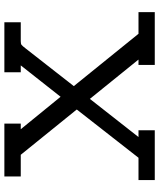

<svg xmlns="http://www.w3.org/2000/svg" viewBox="56 -791 735 887"><g transform="rotate(-90 423.5 -347.5)"><path d="M35.2 0V-75.2H138.2L360.8 -359.9V-360.8L151.9 -619.1H51.8V-694.8H295.9V-619.1H270L419.9 -435.1L564.9 -619.1H533.2V-694.8H764.2V-619.1H676.8Q664.6 -619.1 659.7 -615.5Q654.8 -611.8 642.1 -595.2L469.2 -374L710.9 -75.2H811V0H566.9V-75.2H591.8L410.2 -299.8L233.9 -75.2H265.1V0Z"/></g></svg>

Font: CMU Concrete
Style: Bold
Weight: 700
Version: Version 0.7.0